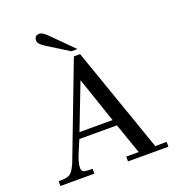

<svg xmlns="http://www.w3.org/2000/svg" viewBox="-158 -1033 1063 1159"><g transform="rotate(-20 373.5 -453.5)"><path d="M724.6 0H465.1V-30.9H545.1L476.6 -227.4H235.4L197.7 -138.3Q179.4 -91.4 179.4 -62.9Q179.4 -49.1 186.3 -40Q192 -30.9 249.1 -30.9V0H30.9V-30.9Q83.4 -29.7 102.9 -42.3Q130.3 -59.4 157.7 -138.3L374.9 -707.4H414.9L651.4 -30.9H724.6ZM462.9 -266.3 363.4 -558.9 250.3 -266.3ZM410.3 -741.7H371.4L232 -828.6Q193.1 -852.6 193.1 -874.3Q193.1 -907.4 225.1 -907.4Q245.7 -907.4 276.6 -875.4Z"/></g></svg>

Font: t
Style: Regular
Weight: 400
Designer: Takis Katsoulidis and George D. Matthiopoulos
Foundry: Takis Katsoulidis and George D. Matthiopoulos
Version: Version 1.0 ; ttfautohint (v1.8.1)